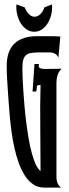

<svg xmlns="http://www.w3.org/2000/svg" viewBox="-20 -847 311 867"><path d="M178.2 0Q150.9 0 129.6 -14.6Q108.4 -29.3 92.5 -53.7Q76.7 -78.1 64.9 -110.6Q53.2 -143.1 45.2 -178.7Q37.1 -214.4 32.2 -251.2Q27.3 -288.1 24.2 -321.3Q21 -354.5 19.3 -382.3Q17.6 -410.2 16.1 -427.7Q14.2 -458 12.2 -488Q10.3 -518.1 10.3 -548.8Q10.3 -617.2 45.4 -650.4Q80.6 -683.6 147.5 -683.6H203.6Q229 -683.6 252.4 -682.1L243.7 -586.4Q238.3 -599.6 227.3 -605Q216.3 -610.4 203.6 -610.4H163.1Q140.1 -610.4 124.3 -608.4Q108.4 -606.4 98.9 -599.1Q89.4 -591.8 85.2 -577.6Q81.1 -563.5 81.1 -539.1Q81.1 -523.9 82 -497.8Q83 -471.7 85.2 -438.7Q87.4 -405.8 90.6 -368.4Q93.8 -331.1 98.6 -293.5Q103.5 -255.9 109.6 -220Q115.7 -184.1 123.8 -154.8Q131.8 -125.5 141.6 -104.2Q151.4 -83 163.1 -74.7Q163.1 -172.4 161.9 -269Q160.6 -365.7 163.1 -463.4Q156.2 -464.4 151.1 -461.9Q146 -459.5 146 -451.7Q146 -447.3 145.5 -442.4Q145 -437.5 142.6 -433.6H127L135.7 -558.1H155.8Q152.3 -543.9 160.2 -539.8Q168 -535.6 180.2 -535.6Q199.7 -535.6 219 -536.1Q238.3 -536.6 258.3 -536.6Q245.6 -524.9 240.2 -508.5Q234.9 -492.2 234.9 -475.1V-46.4Q234.9 -33.2 239.5 -20.8Q244.1 -8.3 255.9 0ZM136.2 -771.5Q150.4 -771.5 162.4 -783.2Q174.3 -794.9 180.2 -813.5L214.8 -827.1Q215.3 -824.7 215.3 -821.5Q215.3 -818.4 215.3 -815.4Q215.3 -792.5 209 -772.2Q202.6 -752 191.9 -736.6Q181.2 -721.2 166.3 -712.4Q151.4 -703.6 134.8 -703.6Q117.7 -703.6 103 -712.4Q88.4 -721.2 77.4 -736.6Q66.4 -752 60.1 -772.2Q53.7 -792.5 53.7 -815.4Q53.7 -818.4 53.7 -821Q53.7 -823.7 54.7 -827.1L91.8 -813.5Q98.6 -794.9 110.4 -783.2Q122.1 -771.5 136.2 -771.5Z"/></svg>

Font: XAYAX
Style: Regular
Weight: 400
Designer: Peter Wiegel
Foundry: Peter Wiegel
Version: Version 1.000 2009 initial release